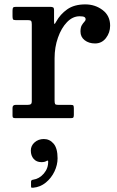

<svg xmlns="http://www.w3.org/2000/svg" viewBox="-20 -552 546 897"><path d="M128.5 -438.5Q128.5 -450.5 125.2 -454.2Q122 -458 110.5 -458H53.5Q43 -458 40.8 -461.8Q38.5 -465.5 38.5 -476.5V-502Q38.5 -513 41.2 -516.5Q44 -520 54.5 -520H214.5Q223.5 -520 228 -517.5Q232.5 -515 232.5 -505.5V-455Q232.5 -441.5 234.2 -440Q236 -438.5 242.5 -451Q261.5 -485.5 294.2 -508.5Q327 -531.5 378.5 -531.5Q424.5 -531.5 459.5 -505Q494.5 -478.5 494.5 -432Q494.5 -399.5 475 -374.2Q455.5 -349 424 -349Q395 -349 375.5 -364.2Q356 -379.5 356 -404.5Q356 -423.5 362 -433.8Q368 -444 374 -450Q380 -456 380 -462Q380 -469 374.2 -472.5Q368.5 -476 352 -476Q319.5 -476 293 -448.5Q266.5 -421 250.8 -376.2Q235 -331.5 235 -280V-82Q235 -70.5 237.5 -66.2Q240 -62 251.5 -62H312Q321.5 -62 323.2 -58.2Q325 -54.5 325 -45V-16Q325 -7 322.8 -3.5Q320.5 0 311.5 0H53.5Q46 0 42.2 -1.8Q38.5 -3.5 38.5 -11V-48Q38.5 -62 53 -62H107.5Q119 -62 123.8 -65.2Q128.5 -68.5 128.5 -79.5ZM124 151.5Q124 128.5 141.8 113Q159.5 97.5 185 97.5Q212 97.5 230.5 119.2Q249 141 249 187.5Q249 218.5 234.5 249Q220 279.5 194.2 300.8Q168.5 322 135 325Q129.5 325.5 127.2 324.8Q125 324 125 318V297Q125 288.5 135 287.5Q163.5 283.5 184.8 258.8Q206 234 205 201.5Q204.5 195.5 196.5 200.5Q188.5 205.5 173.5 205.5Q150.5 205.5 137.2 190.2Q124 175 124 151.5Z"/></svg>

Font: Besley Medium
Style: Regular
Weight: 500
Designer: Owen Earl
Foundry: indestructible type*
Version: Version 2.001; ttfautohint (v1.8.3)